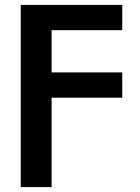

<svg xmlns="http://www.w3.org/2000/svg" viewBox="-20 -559 570 783"><path d="M64.5 204.1V-539.1H478.5V-436H190.4V-263.7H478.5V-160.6H190.4V204.1Z"/></svg>

Font: Inter 18pt SemiBold
Style: Regular
Weight: 600
Designer: Rasmus Andersson
Foundry: rsms
Version: Version 4.001;git-66647c0bb